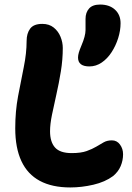

<svg xmlns="http://www.w3.org/2000/svg" viewBox="-20 -815 580 844"><path d="M289 9Q209 9 155 -20Q101 -49 74 -107Q47 -165 47 -251Q47 -326 59.5 -392.5Q72 -459 84.5 -520Q97 -581 97 -635Q97 -668 112.5 -689Q128 -710 166 -710Q196 -710 216 -694Q236 -678 246 -653.5Q256 -629 256 -604Q256 -553 247.5 -501Q239 -449 228 -400.5Q217 -352 208.5 -310.5Q200 -269 200 -238Q200 -191 222 -166.5Q244 -142 295 -142Q336 -142 361 -151Q386 -160 403.5 -170.5Q421 -181 436 -189.5Q451 -198 472 -198Q494 -198 507.5 -179.5Q521 -161 521 -137Q521 -110 510.5 -85Q500 -60 477 -41Q442 -15 390.5 -3Q339 9 289 9ZM373 -523Q323 -523 323 -562Q323 -572 326.5 -584Q330 -596 338 -615Q356 -657 356 -683Q356 -709 356 -732Q356 -760 371.5 -777.5Q387 -795 420 -795Q461 -795 485.5 -772.5Q510 -750 510 -713Q510 -681 499.5 -647.5Q489 -614 470.5 -585.5Q452 -557 427 -540Q402 -523 373 -523Z"/></svg>

Font: Shantell Sans
Style: Bold
Weight: 700
Designer: Stephen Nixon, Anya Danilova, Shantell Martin
Foundry: Arrow Type
Version: Version 1.011;[c5ecc13dd]